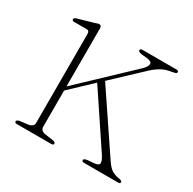

<svg xmlns="http://www.w3.org/2000/svg" viewBox="-106 -538 647 645"><g transform="rotate(30 218.0 -215.0)"><path d="M33.5 0Q25 0 25 -6Q25 -11.5 37 -14L68.5 -18Q87.5 -21 87.5 -36.5V-381Q87.5 -394 76 -393.5H29Q20.5 -393 20.5 -399.5Q20.5 -405 29 -407.5L90 -425Q94 -426 98.2 -427.8Q102.5 -429.5 105 -429.5Q114.5 -429.5 114.5 -418.5V-193L305 -373.5Q320 -388 320.2 -398Q320.5 -408 301.5 -410.5L280 -412.5Q271 -414 268.2 -416Q265.5 -418 265.5 -421Q265.5 -427 275 -427H405Q414.5 -427 414.5 -421Q414.5 -418 411 -416Q407.5 -414 395 -412Q373.5 -409 356.2 -399Q339 -389 320 -370.5L217.5 -274L367 -52Q380.5 -31.5 392.2 -23.8Q404 -16 422 -13.5Q434.5 -11 434.5 -6Q434.5 0 426 0H294.5Q285.5 0 285.5 -6Q285.5 -12.5 300 -14L324.5 -16Q342 -17.5 343 -26.8Q344 -36 331 -55.5L197.5 -255.5L114.5 -177V-37Q114.5 -21 133.5 -18L165 -13.5Q175.5 -11.5 175.5 -6Q175.5 0 166.5 0Z"/></g></svg>

Font: Fraunces 144pt Soft Thin
Style: Regular
Weight: 100
Version: Version 1.000;[0bf87f6ff]